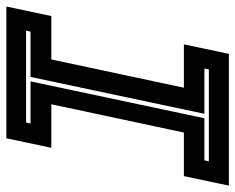

<svg xmlns="http://www.w3.org/2000/svg" viewBox="-105 -652 740 604"><g transform="rotate(-90 265.0 -350.0)"><path d="M-17 0 13 -141.5H150L239 -558.5H102L132 -700H546.5L516.5 -558.5H380L291 -141.5H427.5L397.5 0ZM59.5 -63H348.5L351.5 -77H209L325 -624H467.5L470.5 -638H181.5L178.5 -624H311L195 -77H62.5Z"/></g></svg>

Font: Tourney Thin
Style: Bold Italic
Weight: 700
Italic angle: -12°
Version: Version 1.015